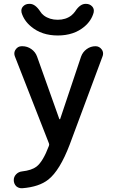

<svg xmlns="http://www.w3.org/2000/svg" viewBox="-20 -789 608 1014"><path d="M93.8 -722.7Q92.8 -728.5 92.8 -732.4Q92.8 -745.1 101.6 -754.9Q114.3 -768.6 133.8 -768.6H137.7Q166 -768.6 192.4 -728.5Q199.2 -716.8 211.9 -707Q242.2 -684.6 284.7 -684.6Q327.1 -684.6 356.4 -707Q368.2 -716.8 376 -727.5Q402.3 -768.6 431.6 -768.6H434.6Q454.1 -768.6 466.8 -754.9Q475.6 -745.1 475.6 -732.4Q475.6 -728.5 474.6 -722.7Q462.9 -679.7 425.8 -648.4Q370.1 -601.6 285.2 -601.6Q200.2 -601.6 144.5 -648.4Q106.4 -679.7 93.8 -722.7ZM293 -161.1Q293.9 -159.2 295.9 -159.2Q297.9 -159.2 297.9 -161.1L408.2 -490.2Q417 -514.6 438 -529.8Q459 -544.9 484.4 -544.9Q504.9 -544.9 517.6 -527.3Q524.4 -517.6 524.4 -505.9Q524.4 -498 521.5 -491.2L347.7 -24.4Q295.9 111.3 235.4 159.2Q186.5 198.2 97.7 205.1Q95.7 205.1 93.8 205.1Q78.1 205.1 65.4 194.3Q52.7 180.7 52.7 162.1Q52.7 144.5 65.4 131.3Q78.1 118.2 96.7 116.2Q147.5 110.4 172.9 90.8Q207 64.5 238.3 -18.6Q241.2 -25.4 238.3 -32.2L58.6 -491.2Q55.7 -499 55.7 -505.9Q55.7 -517.6 62.5 -527.3Q74.2 -544.9 94.7 -544.9H98.6Q124 -544.9 145.5 -529.8Q167 -514.6 175.8 -490.2Z"/></svg>

Font: Gen Jyuu Gothic Medium
Style: Regular
Weight: 500
Designer: [Source Han Sans]
Ryoko NISHIZUKA  (kana & ideographs); Paul D. Hunt (Latin, Greek & Cyrillic); Wenlong ZHANG  (bopomofo
Version: Version 1.002.20150607